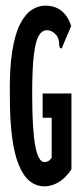

<svg xmlns="http://www.w3.org/2000/svg" viewBox="-20 -650 290 680"><path d="M138 10Q77 10 46 -67Q15 -144 15 -304Q13 -403 23 -466.5Q33 -530 51.5 -565.5Q70 -601 93 -615.5Q116 -630 140 -630Q176 -630 199 -610.5Q222 -591 232 -558L202 -487L199 -478L192 -481Q189 -489 189 -499.5Q189 -510 181 -524Q165 -543 146 -543Q129 -543 117.5 -524Q106 -505 100 -456.5Q94 -408 94 -319Q94 -189 105 -132.5Q116 -76 137 -76Q153 -76 163 -91V-233H131V-319H233V-50Q211 -18 186.5 -4Q162 10 138 10Z"/></svg>

Font: Inconsolata UltraCondensed ExtraBold
Style: Regular
Weight: 800
Width: 1
Monospace: yes
Designer: Raph Levien, Cyreal, Brenton Simpson
Foundry: Raph Levien, Cyreal, Google
Version: Version 3.001; ttfautohint (v1.8.2.53-6de2)